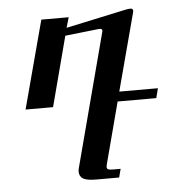

<svg xmlns="http://www.w3.org/2000/svg" viewBox="-48 -385 686 713"><g transform="rotate(-5 295.5 -28.5)"><path d="M540 -36.1 530.8 0H386.7L327.1 226.1Q324.7 234.9 324.7 238.8Q324.7 245.6 330.1 247.8Q335.4 250 348.6 250H376L367.7 281.7H282.7Q248 281.7 233.9 273.4Q219.7 265.1 219.7 247.1Q219.7 239.7 221.7 233.4L352.1 -261.2Q353 -262.7 353 -266.6Q353 -270.5 351.3 -272.5Q349.6 -274.4 343.8 -274.4Q338.4 -274.4 336.4 -273.9L214.4 -260.3L146 0H43.5L130.9 -327.6H232.9L221.7 -289.1L449.2 -337.9Q454.1 -338.9 457.5 -338.9Q460.9 -338.9 463.4 -339.4Q473.1 -339.4 473.6 -331.5Q473.6 -327.6 472.2 -322.8L396 -36.1Z"/></g></svg>

Font: Arian Grqi
Style: Regular
Weight: 400
Designer: Ruben Hakobyan (Tarumian)
Foundry: Ruben Hakobyan (Tarumian)
Version: Version 1.003